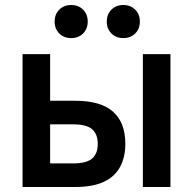

<svg xmlns="http://www.w3.org/2000/svg" viewBox="-20 -746 780 766"><path d="M70 0V-530H180V-344H280Q382 -344 431 -300.5Q480 -257 480 -172Q480 -119 459 -80Q438 -41 394 -20.5Q350 0 280 0ZM180 -94H270Q325 -94 347.5 -113.5Q370 -133 370 -172Q370 -211 347.5 -230.5Q325 -250 270 -250H180ZM550 0V-530H660V0ZM264 -594Q235 -594 216.5 -612.5Q198 -631 198 -660Q198 -689 216.5 -707.5Q235 -726 264 -726Q293 -726 311.5 -707.5Q330 -689 330 -660Q330 -631 311.5 -612.5Q293 -594 264 -594ZM472 -594Q443 -594 424.5 -612.5Q406 -631 406 -660Q406 -689 424.5 -707.5Q443 -726 472 -726Q501 -726 519.5 -707.5Q538 -689 538 -660Q538 -631 519.5 -612.5Q501 -594 472 -594Z"/></svg>

Font: Golos Text Medium
Style: Regular
Weight: 500
Designer: A.Korolkova, Vitaly Kuzmin
Foundry: ParaType Ltd
Version: Version 2.004